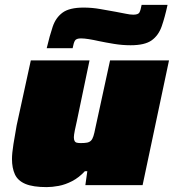

<svg xmlns="http://www.w3.org/2000/svg" viewBox="-20 -757 711 785"><path d="M171 8Q115 8 84 -5Q53 -18 41 -44Q29 -70 29 -107Q29 -130 35 -168Q41 -206 48 -244L106 -510H346L294 -261Q290 -245 286 -224.5Q282 -204 282 -196Q282 -186 285 -180.5Q288 -175 294.5 -173.5Q301 -172 310 -172Q327 -172 336.5 -174Q346 -176 352 -182Q358 -188 362 -200.5Q366 -213 370 -234L430 -510H671L563 0H329L337 -57H327Q303 -31 275 -16.5Q247 -2 220 3Q193 8 171 8ZM171 -560Q183 -611 195.5 -648Q208 -685 236 -705.5Q264 -726 322 -726Q356 -726 390 -720Q424 -714 452 -709Q475 -705 493.5 -701Q512 -697 525 -697Q545 -697 550 -706Q555 -715 559 -737H665Q654 -686 641 -649Q628 -612 600 -592Q572 -572 514 -572Q480 -572 446.5 -577.5Q413 -583 384 -589Q362 -594 343 -597Q324 -600 311 -600Q292 -600 286.5 -591Q281 -582 277 -560Z"/></svg>

Font: Saira Expanded Black
Style: Italic
Weight: 900
Width: 7
Italic angle: -12°
Designer: Hector Gatti with collaboration of the Omnibus-Type team
Foundry: Omnibus-Type
Version: Version 1.101